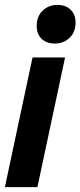

<svg xmlns="http://www.w3.org/2000/svg" viewBox="-36 -765 329 785"><path d="M188 -587Q154 -587 134 -606.5Q114 -626 114 -659Q114 -698 138.5 -721.5Q163 -745 199 -745Q233 -745 253 -725Q273 -705 273 -673Q273 -634 248.5 -610.5Q224 -587 188 -587ZM-16 0 97 -530H230L117 0Z"/></svg>

Font: Radio Canada Big SemiBold
Style: Italic
Weight: 600
Italic angle: -12°
Designer: Étienne Aubert Bonn
Foundry: Coppers and Brasses
Version: Version 1.001